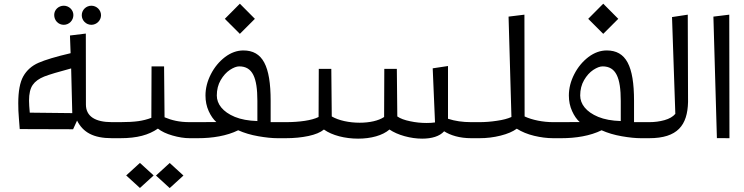

<svg xmlns="http://www.w3.org/2000/svg" viewBox="-20 -732 3943 1017"><path d="M317.9 -600.6C345.7 -600.6 368.7 -623.5 368.7 -652.3C368.7 -679.7 345.2 -701.7 317.9 -701.7C290 -701.7 267.1 -680.2 267.1 -652.8C267.1 -623.5 289.1 -600.6 317.9 -600.6ZM463.9 -600.6C491.7 -600.6 515.1 -623.5 515.1 -651.4C515.1 -679.2 491.7 -701.7 463.9 -701.7C436 -701.7 413.1 -679.2 413.1 -651.4C413.1 -623.5 436 -600.6 463.9 -600.6ZM572.8 -85C484.4 -85 435.1 -115.7 435.1 -178.2L434.6 -554.2L350.6 -543.9L354 -450.2C276.4 -432.1 219.7 -415 184.1 -399.4C148.4 -383.8 121.6 -359.9 103.5 -328.1C85.4 -295.9 76.7 -248 76.7 -185.1C76.7 -159.2 77.6 -132.3 80.1 -105L84.5 -48.3L367.2 -47.4L388.2 -93.3C419.9 -30.8 474.6 0 572.8 0H616.7V-85ZM137.7 -135.3C135.3 -161.1 133.8 -182.6 133.8 -199.2C133.8 -235.8 140.1 -263.2 153.3 -282.2C166 -300.8 186.5 -315.4 214.4 -326.7C242.2 -337.4 289.6 -351.6 356.9 -369.6L362.8 -132.8Z M572.8 -85V0H616.7C707 0 767.6 -17.1 816.4 -50.8C835.4 -35.6 861.3 -23.4 893.6 -14.2C925.8 -4.9 956.1 0 984.9 0H1028.8V-85H984.9C928.2 -85 889.2 -95.2 851.6 -110.8L849.1 -380.4H782.7L781.7 -107.9C760.3 -99.6 737.3 -93.8 712.9 -90.3C688 -86.9 656.2 -85 616.7 -85ZM648.4 197.3 721.2 263.7 793.9 197.3 721.2 130.9ZM806.2 197.8 878.9 264.2 951.7 197.8 878.9 131.3Z M984.9 0H1028.8C1105 0 1181.6 -12.2 1241.7 -42C1273.4 -27.8 1309.1 -17.1 1348.6 -10.3C1388.2 -3.4 1421.9 0 1449.7 0H1493.7V-85H1413.6V-197.8C1413.6 -383.3 1371.1 -464.8 1269 -464.8C1235.4 -464.8 1203.1 -453.1 1172.4 -430.2C1141.6 -406.7 1116.2 -376.5 1097.2 -339.4C1078.1 -302.2 1068.4 -264.6 1068.4 -226.1C1068.4 -195.8 1074.2 -168.5 1085.4 -143.6C1096.7 -118.7 1110.4 -99.1 1126 -85.4L984.9 -85ZM1128.4 -226.1C1128.4 -256.8 1135.3 -284.2 1148.9 -307.6C1162.6 -331.1 1178.7 -349.1 1197.8 -361.8C1216.8 -374 1232.9 -380.4 1247.1 -380.4C1317.9 -380.4 1343.3 -320.8 1343.3 -197.8V-90.8C1295.9 -92.3 1256.3 -99.6 1224.1 -112.8C1159.2 -139.6 1128.4 -181.6 1128.4 -226.1ZM1170.9 -632.3 1250.5 -552.7 1330.1 -632.3 1250.5 -712.4Z M2353 -382.3 2272 -370.1 2284.2 -83.5C2271 -81.5 2256.3 -80.6 2240.2 -80.6C2210.4 -80.6 2181.2 -83.5 2152.3 -89.8C2123 -95.7 2100.6 -104 2084.5 -115.2L2082 -367.2H2015.6L2014.6 -112.3C1984.9 -92.3 1937.5 -82 1885.3 -82C1829.1 -82 1773.9 -93.8 1737.3 -115.2L1734.9 -367.2H1668.5L1667.5 -112.3C1631.8 -94.2 1565.9 -85 1493.7 -85H1449.7V0H1493.7C1537.6 0 1577.6 -3.9 1614.3 -11.7C1650.4 -19.5 1677.7 -30.8 1695.8 -45.9C1739.3 -14.6 1808.1 2.4 1877 2.4C1944.8 2.4 2006.3 -14.2 2043 -45.9C2064.9 -31.2 2091.3 -19.5 2123 -10.7C2154.8 -2 2185.5 2.4 2216.3 2.4C2266.6 2.4 2308.6 -9.8 2332.5 -36.6C2366.2 -15.1 2414.6 0 2475.6 0H2519.5V-85H2475.6C2430.7 -85 2389.6 -90.8 2353 -103Z M2757.8 -654.3 2673.8 -644 2689 -112.3C2669.4 -103.5 2644 -96.7 2612.3 -92.3C2580.6 -87.4 2549.8 -85 2519.5 -85H2475.6V0H2519.5C2558.1 0 2595.2 -4.4 2631.8 -13.7C2668.5 -22.9 2696.8 -35.2 2717.3 -50.3C2743.7 -33.7 2774.4 -21 2809.1 -12.7C2843.8 -4.4 2877.4 0 2909.7 0H2953.6V-85H2909.7C2856.9 -85 2799.3 -96.2 2758.8 -115.2Z M2909.7 0H2953.6C3029.8 0 3106.4 -12.2 3166.5 -42C3198.2 -27.8 3233.9 -17.1 3273.4 -10.3C3313 -3.4 3346.7 0 3374.5 0H3418.5V-85H3338.4V-197.8C3338.4 -383.3 3295.9 -464.8 3193.8 -464.8C3160.2 -464.8 3127.9 -453.1 3097.2 -430.2C3066.4 -406.7 3041 -376.5 3022 -339.4C3002.9 -302.2 2993.2 -264.6 2993.2 -226.1C2993.2 -195.8 2999 -168.5 3010.3 -143.6C3021.5 -118.7 3035.2 -99.1 3050.8 -85.4L2909.7 -85ZM3053.2 -226.1C3053.2 -256.8 3060.1 -284.2 3073.7 -307.6C3087.4 -331.1 3103.5 -349.1 3122.6 -361.8C3141.6 -374 3157.7 -380.4 3171.9 -380.4C3242.7 -380.4 3268.1 -320.8 3268.1 -197.8V-90.8C3220.7 -92.3 3181.2 -99.6 3148.9 -112.8C3084 -139.6 3053.2 -181.6 3053.2 -226.1ZM3095.7 -632.3 3175.3 -552.7 3254.9 -632.3 3175.3 -712.4Z M3557.1 -128.9C3544.4 -113.8 3525.4 -103 3500 -95.7C3474.1 -88.4 3447.3 -85 3418.5 -85H3374.5V0H3418.5C3569.3 0 3621.6 -68.8 3624.5 -191.9L3623 -654.3L3539.6 -641.6Z M3777.3 -0.5 3843.8 0 3842.8 -654.3 3758.8 -644Z"/></svg>

Font: SG Kara Light
Style: Regular
Weight: 400
Designer: Damoon Khanjanzadeh
Version: Version 1.000